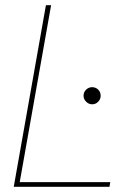

<svg xmlns="http://www.w3.org/2000/svg" viewBox="-20 -720 520 740"><path d="M33 0 157 -700H177L56 -18H405L402 0ZM335 -318Q322 -318 312 -328Q302 -338 302 -351Q302 -365 312 -374.5Q322 -384 335 -384Q349 -384 358.5 -374.5Q368 -365 368 -351Q368 -338 358.5 -328Q349 -318 335 -318Z"/></svg>

Font: DM Sans 12pt Thin
Style: Italic
Weight: 250
Italic angle: -10°
Version: Version 4.004;gftools[0.9.30]